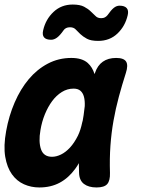

<svg xmlns="http://www.w3.org/2000/svg" viewBox="-25 -815 645 845"><path d="M148 10Q112 10 80.5 -4Q49 -18 27.5 -48Q6 -78 -2 -125Q-10 -172 2 -238Q14 -305 39.5 -364Q65 -423 101.5 -466.5Q138 -510 185.5 -535Q233 -560 289 -560Q336 -560 361 -538Q382 -519 391 -489Q392 -491 393 -494Q404 -527 427.5 -543.5Q451 -560 486 -560Q520 -560 530 -544Q540 -528 529 -494Q512 -441 498 -389Q484 -337 474.5 -283.5Q465 -230 461 -173.5Q457 -117 459 -54Q460 -20 447 -5Q434 10 400 10Q365 10 344.5 -5.5Q324 -21 323 -54Q322 -76 322 -97Q315 -84 306 -72Q277 -32 238 -11Q199 10 148 10ZM204 -125Q223 -125 243.5 -135Q264 -145 283 -165.5Q302 -186 318 -218Q330 -243 337 -277Q338 -280 339 -284L343 -308Q346 -330 348 -348Q349 -372 344.5 -389Q340 -406 329 -415.5Q318 -425 299 -425Q271 -425 247 -410Q223 -395 204.5 -370Q186 -345 172.5 -312Q159 -279 153 -242Q144 -191 155.5 -158Q167 -125 204 -125ZM255 -682Q239 -659 226 -649.5Q213 -640 200 -640Q178 -640 169 -650.5Q160 -661 165 -682Q176 -730 210.5 -762.5Q245 -795 295 -795Q327 -795 345 -785.5Q363 -776 374 -765L395 -745Q404 -735 420 -735Q430 -735 436.5 -738.5Q443 -742 448 -748Q464 -771 476 -780.5Q488 -790 501 -790Q523 -790 532.5 -779.5Q542 -769 537 -748Q526 -700 492 -667.5Q458 -635 407 -635Q375 -635 357.5 -644.5Q340 -654 328.5 -665Q317 -676 308 -685.5Q299 -695 283 -695Q273 -695 266 -691.5Q259 -688 255 -682Z"/></svg>

Font: Maple Mono NL ExtraBold
Style: Italic
Weight: 800
Italic angle: -10°
Monospace: yes
Designer: subframe7536
Version: Version 7.000